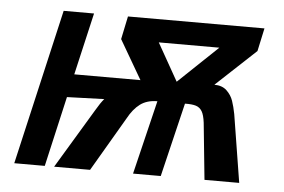

<svg xmlns="http://www.w3.org/2000/svg" viewBox="-41 -544 888 600"><g transform="rotate(5 402.5 -244.0)"><path d="M750 -415.5 625 -298.8Q649.4 -298.8 663.8 -285.2Q678.2 -271.5 684.3 -253.7Q690.4 -235.8 694.8 -212.9L729 0H620.1L602.1 -177.7Q599.1 -201.7 592.3 -213.1Q585.4 -224.6 573.2 -228.5Q561 -232.4 538.6 -231.9L482.9 0H396L452.1 -231.9Q419.9 -231.9 398.4 -216.1Q377 -200.2 360.4 -169.4L261.2 0H148.4L261.2 -187.5Q274.4 -210.4 286.1 -224.1L169.4 -220.2L119.1 0H23.4L135.7 -487.8H231L186 -293H393.6L322.3 -415.5L337.4 -487.8H765.6ZM506.8 -297.9 630.4 -415.5H440.4Z"/></g></svg>

Font: Acari Sans Medium
Style: Italic
Weight: 500
Italic angle: -13°
Designer: Alfredo Marco Pradil and Stefan Peev
Foundry: Hanken Design Co.
Version: Version 1.045